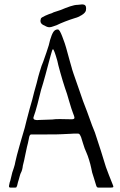

<svg xmlns="http://www.w3.org/2000/svg" viewBox="-20 -854 546 874"><path d="M322 -772Q274 -757 237 -739Q233 -738 222.5 -734Q212 -730 205 -730Q195 -730 184 -737Q164 -744 164 -759Q164 -761 166 -769Q167 -774 186 -782.5Q205 -791 216 -794Q222 -798 238 -802.5Q254 -807 277 -817L299 -825Q320 -832 334 -832L354 -834Q372 -834 372 -817Q372 -810 371 -806Q368 -795 351.5 -785Q335 -775 322 -772ZM496 -4Q496 0 485 0H429Q425 0 422.5 -1.5Q420 -3 418 -9Q414 -20 407 -45Q398 -70 395 -90Q392 -105 385.5 -126Q379 -147 374 -158Q365 -177 358 -201L349 -230Q344 -241 341.5 -243.5Q339 -246 333 -246Q312 -246 302 -245L259 -243Q251 -242 185 -242H124H122Q116 -242 113 -231L111 -221L107 -202Q105 -197 94 -144Q91 -127 84 -100Q82 -80 75 -67Q73 -64 70 -53Q67 -42 65 -35Q62 -27 58 -9Q57 -8 56 -4.5Q55 -1 53 -0.5Q51 0 47 0H27Q18 0 22 -13Q22 -16 23 -18Q23 -20 24 -23Q25 -26 27 -32L36 -69Q38 -75 43 -90Q48 -105 50 -118Q55 -142 69 -191L77 -219Q96 -281 101 -306L115 -359Q125 -392 127 -401Q134 -431 147 -476L154 -504L160 -525Q170 -559 177 -574Q179 -580 191.5 -615.5Q204 -651 208 -672Q215 -696 222.5 -708Q230 -720 243 -720Q248 -720 253 -711Q258 -702 263 -689Q268 -676 270 -670Q278 -651 298 -575L306 -547Q307 -539 339 -449L358 -394L376 -347Q404 -268 412 -251Q447 -145 453 -123Q460 -97 475.5 -58Q491 -19 493 -14Q496 -7 496 -4ZM319 -318Q319 -323 312 -340Q306 -355 294 -396Q285 -429 276 -453Q266 -483 254.5 -524Q243 -565 241 -577Q226 -630 221 -630Q218 -630 211 -603L205 -581Q198 -554 187 -513.5Q176 -473 167 -445Q161 -419 150.5 -379.5Q140 -340 134 -325Q132 -319 132 -318Q132 -311 138.5 -309Q145 -307 151.5 -307.5Q158 -308 160 -308L218 -310Q230 -312 252 -312L306 -311Q319 -311 319 -318Z"/></svg>

Font: Barrio
Style: Regular
Weight: 400
Designer: Pablo Cosgaya & Sergio Jimenez
Foundry: Pablo Cosgaya & Sergio Jimenez
Version: Version 1.005